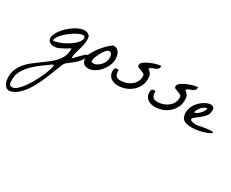

<svg xmlns="http://www.w3.org/2000/svg" viewBox="-317 -944 2544 2111"><g transform="rotate(30 955.5 111.5)"><path d="M-171.9 518.6Q-171.9 462.9 -152.8 418.9Q-133.8 375 -102.5 337.4Q-71.3 299.8 -31.2 268.1Q8.8 236.3 50.8 206.5Q92.8 176.8 132.8 146.5Q172.9 116.2 204.1 82Q235.4 47.9 254.4 7.8Q273.4 -32.2 273.4 -81.1Q273.4 -83 273.4 -90.3Q273.4 -97.7 272.5 -99.6Q265.6 -93.8 246.1 -82.5Q226.6 -71.3 204.6 -59.1Q182.6 -46.9 162.1 -37.1Q141.6 -27.3 132.8 -24.4Q131.8 -24.4 125.5 -23.4Q119.1 -22.5 110.8 -21.5Q102.5 -20.5 94.7 -20Q86.9 -19.5 82 -19.5Q38.1 -27.3 23.4 -50.3Q8.8 -73.2 15.6 -104.5Q22.5 -135.7 46.4 -171.4Q70.3 -207 104 -239.7Q137.7 -272.5 177.2 -298.3Q216.8 -324.2 254.4 -335.4Q292 -346.7 323.7 -340.3Q355.5 -334 373 -301.8Q378.9 -260.7 373 -225.1Q367.2 -189.5 357.4 -155.3Q347.7 -121.1 337.9 -86.4Q328.1 -51.8 326.2 -10.7H335Q340.8 -16.6 355 -31.2Q369.1 -45.9 385.3 -62Q401.4 -78.1 416 -92.3Q430.7 -106.4 436.5 -112.3Q439.5 -115.2 448.7 -120.1Q458 -125 461.9 -125V-122.1V-120.1Q461.9 -119.1 462.9 -119.1Q462.9 -84 442.9 -54.7Q422.9 -25.4 394.5 0Q366.2 25.4 335.9 47.4Q305.7 69.3 285.2 89.8Q268.6 124 249 175.3Q229.5 226.6 206.1 284.7Q182.6 342.8 153.8 402.8Q125 462.9 89.4 513.7Q53.7 564.5 10.7 601.1Q-32.2 637.7 -85 648.4Q-110.4 648.4 -127.4 635.7Q-144.5 623 -154.3 604Q-164.1 585 -168 562Q-171.9 539.1 -171.9 518.6ZM-120.1 571.3Q-112.3 589.8 -101.6 593.8Q-90.8 597.7 -77.1 597.7Q-51.8 597.7 -21.5 571.3Q8.8 544.9 39.6 503.4Q70.3 461.9 98.6 411.1Q127 360.4 148.9 312.5Q170.9 264.6 184.1 225.1Q197.3 185.5 197.3 166Q197.3 164.1 196.8 159.7Q196.3 155.3 196.3 153.3Q193.4 155.3 183.1 159.7Q172.9 164.1 170.9 166Q129.9 196.3 78.6 232.9Q27.3 269.5 -17.1 313.5Q-61.5 357.4 -91.8 408.7Q-122.1 460 -122.1 519.5Q-122.1 522.5 -122.1 530.3Q-122.1 538.1 -121.6 545.9Q-121.1 553.7 -120.6 561Q-120.1 568.4 -120.1 571.3ZM310.5 -290Q294.9 -290 269.5 -279.8Q244.1 -269.5 215.3 -252Q186.5 -234.4 157.2 -211.9Q127.9 -189.5 104 -165Q80.1 -140.6 65.4 -116.2Q50.8 -91.8 50.8 -71.3Q71.3 -71.3 100.6 -79.6Q129.9 -87.9 161.6 -102.1Q193.4 -116.2 224.6 -135.3Q255.9 -154.3 280.8 -175.8Q305.7 -197.3 321.3 -219.7Q336.9 -242.2 336.9 -263.7Q336.9 -290 310.5 -290Z M458 -82Q458 -85.9 458.5 -98.1Q459 -110.4 459 -114.3Q490.2 -185.5 539.1 -246.1Q587.9 -306.6 649.4 -353.5Q651.4 -353.5 655.8 -355Q660.2 -356.4 662.1 -356.4Q688.5 -356.4 705.6 -345.2Q722.7 -334 732.9 -315.9Q743.2 -297.9 747.1 -275.9Q751 -253.9 751 -233.4Q751 -195.3 733.4 -153.8Q715.8 -112.3 686 -77.6Q656.2 -43 618.2 -21Q580.1 1 539.1 1Q498 1 478 -21Q458 -43 458 -82ZM534.2 -93.8Q534.2 -83 543 -79.1Q551.8 -75.2 560.5 -75.2Q585 -75.2 607.9 -88.4Q630.9 -101.6 648.9 -121.6Q667 -141.6 677.7 -166Q688.5 -190.4 688.5 -212.9Q688.5 -223.6 687 -236.8Q685.5 -250 680.7 -260.3Q675.8 -270.5 665.5 -276.4Q655.3 -282.2 636.7 -278.3Q623 -275.4 605.5 -252.9Q587.9 -230.5 571.8 -200.7Q555.7 -170.9 544.9 -141.1Q534.2 -111.3 534.2 -93.8Z M787.1 -108.4Q787.1 -127 792.5 -140.6Q797.9 -154.3 820.3 -154.3Q822.3 -154.3 829.6 -153.8Q836.9 -153.3 839.8 -152.3Q838.9 -106.4 854.5 -83.5Q870.1 -60.5 913.1 -60.5Q948.2 -60.5 982.4 -71.3Q1016.6 -82 1044.4 -103Q1072.3 -124 1089.4 -154.3Q1106.4 -184.6 1106.4 -222.7Q1106.4 -246.1 1090.3 -255.9Q1074.2 -265.6 1054.7 -271.5Q1035.2 -277.3 1019 -284.7Q1002.9 -292 1002.9 -310.5Q1002.9 -333 1030.3 -353.5Q1057.6 -374 1094.7 -390.1Q1131.8 -406.2 1168.5 -415.5Q1205.1 -424.8 1224.6 -424.8Q1224.6 -396.5 1212.4 -384.8Q1200.2 -373 1182.6 -366.2Q1165 -359.4 1147 -353Q1128.9 -346.7 1117.2 -329.1Q1132.8 -316.4 1143.1 -306.2Q1153.3 -295.9 1159.2 -284.2Q1165 -272.5 1167 -258.3Q1168.9 -244.1 1168.9 -224.6Q1168.9 -173.8 1147 -132.3Q1125 -90.8 1089.8 -61Q1054.7 -31.2 1009.8 -15.1Q964.8 1 918 1Q892.6 1 868.7 -5.4Q844.7 -11.7 826.7 -25.4Q808.6 -39.1 797.9 -59.6Q787.1 -80.1 787.1 -108.4Z M1254.9 -108.4Q1254.9 -127 1260.3 -140.6Q1265.6 -154.3 1288.1 -154.3Q1290 -154.3 1297.4 -153.8Q1304.7 -153.3 1307.6 -152.3Q1306.6 -106.4 1322.3 -83.5Q1337.9 -60.5 1380.9 -60.5Q1416 -60.5 1450.2 -71.3Q1484.4 -82 1512.2 -103Q1540 -124 1557.1 -154.3Q1574.2 -184.6 1574.2 -222.7Q1574.2 -246.1 1558.1 -255.9Q1542 -265.6 1522.5 -271.5Q1502.9 -277.3 1486.8 -284.7Q1470.7 -292 1470.7 -310.5Q1470.7 -333 1498 -353.5Q1525.4 -374 1562.5 -390.1Q1599.6 -406.2 1636.2 -415.5Q1672.9 -424.8 1692.4 -424.8Q1692.4 -396.5 1680.2 -384.8Q1668 -373 1650.4 -366.2Q1632.8 -359.4 1614.7 -353Q1596.7 -346.7 1585 -329.1Q1600.6 -316.4 1610.8 -306.2Q1621.1 -295.9 1627 -284.2Q1632.8 -272.5 1634.8 -258.3Q1636.7 -244.1 1636.7 -224.6Q1636.7 -173.8 1614.7 -132.3Q1592.8 -90.8 1557.6 -61Q1522.5 -31.2 1477.5 -15.1Q1432.6 1 1385.7 1Q1360.4 1 1336.4 -5.4Q1312.5 -11.7 1294.4 -25.4Q1276.4 -39.1 1265.6 -59.6Q1254.9 -80.1 1254.9 -108.4Z M1726.6 -50.8Q1710 -87.9 1711.9 -123.5Q1713.9 -159.2 1728 -190.9Q1742.2 -222.7 1765.1 -248.5Q1788.1 -274.4 1814.5 -293.5Q1840.8 -312.5 1867.7 -322.3Q1894.5 -332 1915 -330.6Q1935.5 -329.1 1947.3 -315.4Q1959 -301.8 1955.1 -273.4Q1955.1 -235.4 1931.2 -207Q1907.2 -178.7 1878.4 -156.2Q1849.6 -133.8 1825.7 -115.7Q1801.8 -97.7 1801.8 -82Q1801.8 -73.2 1812 -68.4Q1822.3 -63.5 1835.9 -61Q1849.6 -58.6 1863.3 -57.6Q1877 -56.6 1882.8 -55.7Q1974.6 -75.2 2020.5 -79.6Q2066.4 -84 2078.1 -78.6Q2089.8 -73.2 2073.7 -62Q2057.6 -50.8 2024.4 -38.6Q1991.2 -26.4 1947.3 -16.6Q1903.3 -6.8 1860.4 -5.4Q1817.4 -3.9 1780.8 -13.7Q1744.1 -23.4 1726.6 -50.8ZM1897.5 -273.4Q1877.9 -273.4 1860.4 -262.7Q1842.8 -252 1828.6 -235.8Q1814.5 -219.7 1804.7 -200.7Q1794.9 -181.6 1790 -165Q1792 -164.1 1793 -164.1H1795.9Q1809.6 -164.1 1827.1 -175.8Q1844.7 -187.5 1860.4 -204.6Q1876 -221.7 1886.7 -240.2Q1897.5 -258.8 1897.5 -273.4Z"/></g></svg>

Font: La Belle Aurore
Style: Regular
Weight: 400
Version: Version 1.001 2001